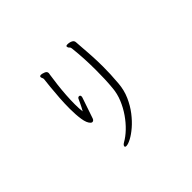

<svg xmlns="http://www.w3.org/2000/svg" viewBox="-157 -1005 1313 1313"><g transform="rotate(-45 500.0 -348.5)"><path d="M597 -731Q599 -737 610 -737Q631 -737 647 -729Q663 -721 663 -703Q669 -626 672.5 -569.5Q676 -513 676 -457Q676 -422 674.5 -384Q673 -346 669 -300Q664 -240 641 -188Q618 -136 585.5 -94Q553 -52 518 -22Q483 8 452.5 24Q422 40 405 40Q393 40 393 32Q393 21 412 10Q446 -9 480.5 -42Q515 -75 544.5 -117.5Q574 -160 594 -208.5Q614 -257 618 -307Q622 -348 623.5 -389Q625 -430 625 -473Q625 -523 622.5 -578Q620 -633 613 -696Q612 -707 604.5 -713Q597 -719 597 -729ZM375 -256Q369 -240 356 -240Q350 -240 344 -246Q325 -264 318 -310Q311 -356 311 -413Q311 -464 314.5 -516Q318 -568 322.5 -612Q327 -656 330 -682V-683Q330 -689 326.5 -696Q323 -703 323 -709Q323 -710 323.5 -710.5Q324 -711 324 -712Q326 -718 336 -718Q346 -718 364 -711Q382 -704 382 -689Q382 -686 381.5 -682.5Q381 -679 380 -675Q374 -636 368.5 -589.5Q363 -543 360 -497Q357 -451 357 -411Q357 -390 358 -371.5Q359 -353 361 -339Q375 -363 385.5 -385.5Q396 -408 402 -421Q407 -430 416 -430Q428 -430 428 -416Q428 -414 427.5 -411.5Q427 -409 426 -406Z"/></g></svg>

Font: Moon Stars Kai T HW Light
Style: Regular
Weight: 300
Designer: GuiWonder
Version: Version 1.101